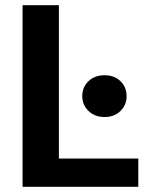

<svg xmlns="http://www.w3.org/2000/svg" viewBox="-20 -720 600 740"><path d="M67 0V-700H207V-109H513V0ZM383 -269Q345 -269 321 -292.5Q297 -316 297 -349Q297 -384 321 -407Q345 -430 383 -430Q421 -430 444.5 -407Q468 -384 468 -349Q468 -316 444.5 -292.5Q421 -269 383 -269Z"/></svg>

Font: DM Sans 18pt ExtraBold
Style: Regular
Weight: 800
Designer: Colophon Foundry, Jonny Pinhorn
Foundry: Colophon Foundry
Version: Version 4.004;gftools[0.9.30]